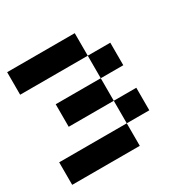

<svg xmlns="http://www.w3.org/2000/svg" viewBox="-119 -1119 738 738"><g transform="rotate(-30 250.0 -750.0)"><path d="M0 -500V-600H300V-500ZM0 -900V-1000H300V-900ZM100 -700V-800H300V-700ZM300 -700H400V-600H300ZM300 -900H400V-800H300Z"/></g></svg>

Font: GalmuriMono9 Regular
Style: Regular
Weight: 400
Designer: Lee Minseo (quiple)
Version: Version 2.399;hotconv 1.1.1;makeotfexe 2.6.0 DEVELOPMENT